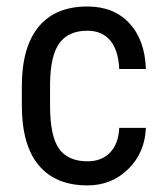

<svg xmlns="http://www.w3.org/2000/svg" viewBox="-20 -558 502 588"><path d="M248 -64C208.3 -64 179.3 -76.8 160.9 -102.5C142.5 -128.3 133.3 -172.2 133.3 -234.4V-301.8C134 -359.4 143.6 -400.8 162.1 -426C180.7 -451.3 209.1 -463.9 247.6 -463.9C277.2 -463.9 300.4 -454.1 317.1 -434.6C333.9 -415 343.3 -385.7 345.2 -346.7H426.8C424.8 -405.9 408 -452.6 376.2 -486.8C344.5 -521 301.6 -538.1 247.6 -538.1C182.1 -538.1 132.3 -517.3 98.1 -475.8C64 -434.3 46.9 -373.7 46.9 -293.9V-235.8C46.9 -154.5 64 -93.2 98.4 -52C132.7 -10.8 182.6 9.8 248 9.8C297.2 9.8 338.8 -6.9 372.8 -40.3C406.8 -73.6 424.8 -115.7 426.8 -166.5H345.2C343.6 -133.6 334.1 -108.3 316.9 -90.6C299.6 -72.8 276.7 -64 248 -64Z"/></svg>

Font: Roboto Condensed
Style: Regular
Weight: 400
Designer: Google
Version: Version 2.134; 2016